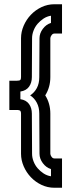

<svg xmlns="http://www.w3.org/2000/svg" viewBox="-20 -832 341 904"><path d="M217 -469Q217 -421 193 -383Q217 -345 217 -297V-108Q217 -102 222.5 -94Q228 -86 236 -86H272V52H236Q204 52 175.5 38.5Q147 25 125.5 2.5Q104 -20 91.5 -49Q79 -78 79 -108V-297Q79 -305 76.5 -309Q74 -313 65 -314H60H24V-452H60Q72 -452 75.5 -455.5Q79 -459 79 -469V-652Q79 -682 91.5 -711Q104 -740 125.5 -762.5Q147 -785 175.5 -798.5Q204 -812 236 -812H272V-674H236Q228 -674 222.5 -666Q217 -658 217 -652ZM166 -652Q166 -675 181.5 -696Q197 -717 220 -724V-758Q201 -755 185 -744.5Q169 -734 157 -720Q145 -706 138 -688Q131 -670 131 -652L130 -469Q130 -442 116.5 -423.5Q103 -405 76 -401V-365Q103 -361 116.5 -342.5Q130 -324 130 -297L131 -108Q131 -90 138 -72Q145 -54 157 -40Q169 -26 185 -15.5Q201 -5 220 -2V-36Q197 -43 181.5 -64Q166 -85 166 -108L165 -297Q165 -326 153.5 -348Q142 -370 122 -383Q142 -396 153.5 -417.5Q165 -439 165 -469Z"/></svg>

Font: Aurach Bi
Style: Regular
Weight: 400
Designer: Peter Wiegel
Foundry: Peter Wiegel
Version: Version 1.002